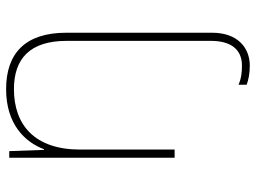

<svg xmlns="http://www.w3.org/2000/svg" viewBox="-122 -456 818 613"><g transform="rotate(-90 286.5 -149.0)"><path d="M384 240C441 240 489 201 489 120V-346C489 -477 423 -538 309 -538C197 -538 140 -478 117 -417H115L111 -528H90V0H116V-302C116 -446 194 -513 309 -513C406 -513 463 -462 463 -345V116C463 178 437 215 384 215C364 215 343 213 323 204V230C339 236 359 240 384 240Z"/></g></svg>

Font: Noto Sans Thai Looped Thin
Style: Regular
Weight: 100
Designer: Sasikarn Vongin, Ben Mitchell
Foundry: The Fontpad Ltd
Version: Version 1.001